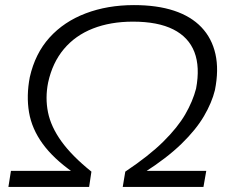

<svg xmlns="http://www.w3.org/2000/svg" viewBox="-20 -734 911 754"><path d="M13 0 23 -63H267V-57Q190 -111 147.5 -169.5Q105 -228 94 -293Q83 -358 97 -431Q118 -524 174.5 -586.5Q231 -649 316.5 -681.5Q402 -714 506 -714Q597 -714 663.5 -692Q730 -670 771 -627Q812 -584 826 -522Q840 -460 824 -380Q812 -331 781 -278Q750 -225 693 -169.5Q636 -114 547 -57L551 -63H790L779 0H462L472 -60Q565 -122 621.5 -178Q678 -234 707.5 -285Q737 -336 750 -386Q766 -471 743.5 -529.5Q721 -588 660.5 -618.5Q600 -649 502 -649Q414 -649 345 -622Q276 -595 231 -541.5Q186 -488 169 -410Q157 -350 168.5 -293Q180 -236 221.5 -178.5Q263 -121 339 -60L330 0Z"/></svg>

Font: Nunito Sans 7pt SemiExpanded Light
Style: Italic
Weight: 300
Width: 6
Italic angle: -9°
Designer: Vernon Adams
Foundry: Vernon Adams
Version: Version 3.101;gftools[0.9.27]